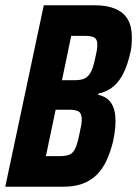

<svg xmlns="http://www.w3.org/2000/svg" viewBox="-24 -708 520 728"><path d="M-4 0 142 -688H336Q382 -688 413.5 -674.5Q445 -661 460.5 -634.5Q476 -608 476 -567Q476 -551 474.5 -534Q473 -517 468 -499Q452 -433 423.5 -398Q395 -363 349 -353L348 -349Q372 -343 386 -330.5Q400 -318 407 -298Q414 -278 414 -248Q414 -237 413 -225Q412 -213 410 -200.5Q408 -188 405 -173Q395 -132 380 -99.5Q365 -67 342.5 -45Q320 -23 289 -11.5Q258 0 216 0ZM150 -116H201Q226 -116 240 -122Q254 -128 262.5 -147.5Q271 -167 278 -204Q282 -221 284 -233.5Q286 -246 286 -255Q286 -278 274.5 -285Q263 -292 238 -292H187ZM211 -404H261Q282 -404 296 -410Q310 -416 319.5 -433Q329 -450 336 -483Q340 -499 342.5 -513Q345 -527 345 -539Q345 -559 334 -565.5Q323 -572 297 -572H246Z"/></svg>

Font: Saira Condensed
Style: Bold Italic
Weight: 700
Width: 3
Italic angle: -12°
Designer: Hector Gatti with collaboration of the Omnibus-Type team
Foundry: Omnibus-Type
Version: Version 1.101